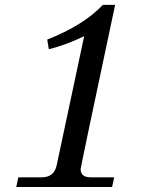

<svg xmlns="http://www.w3.org/2000/svg" viewBox="-20 -752 606 772"><path d="M430.7 0H45.4L53.7 -39.1H148.4Q197.8 -39.1 208 -87.9L318.4 -606.4Q239.3 -568.8 176.3 -554.2L169.9 -592.8Q315.9 -650.4 393.6 -732.4H442.9Q304.2 -79.6 304.2 -72.3Q304.2 -39.1 344.2 -39.1H439Z"/></svg>

Font: Munson
Style: Italic
Weight: 400
Italic angle: -12°
Designer: Paul James MIller
Foundry: High-Logic / Made with FontCreator
Version: Version 2.10;May 5, 2019;FontCreator 11.5.0.2430 64-bit